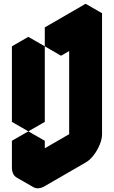

<svg xmlns="http://www.w3.org/2000/svg" viewBox="-20 -945 603 1016"><path d="M303 -750 520 -875V-235Q520 -209 507.5 -179Q495 -149 475.5 -123.5Q456 -98 433 -85L217 40Q182 60 156 45Q130 30 130 -10V-150L217 -200V-60L433 -185V-825Q433 -799 421 -769Q409 -739 389 -713.5Q369 -688 346 -675L303 -650ZM130 -650 217 -700V-300L130 -250ZM433 -825V-185L346 -235V-875ZM433 -185 217 -60 130 -110 346 -235ZM520 -875 303 -750 217 -800 433 -925ZM303 -750V-650L217 -700V-800ZM217 -200 130 -150 43 -200 130 -250ZM130 -150V-10Q130 30 156 45L69 -5Q43 -20 43 -60V-200ZM217 -700 130 -650 43 -700 130 -750ZM130 -650V-250L43 -300V-700Z"/></svg>

Font: Nabla Normal
Style: Regular
Weight: 400
Designer: Arthur Reinders Folmer
Version: Version 1.000